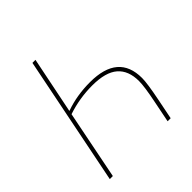

<svg xmlns="http://www.w3.org/2000/svg" viewBox="-186 -839 979 979"><g transform="rotate(-45 303.5 -349.0)"><path d="M54 0 194 -698H216L154 -392H156Q237 -421 332 -421Q535 -421 535 -248Q535 -210 515 -110L493 0H471L494 -115Q513 -208 513 -248Q513 -324 468.5 -362.5Q424 -401 328 -401Q237 -401 150 -372L76 0Z"/></g></svg>

Font: IBM Plex Sans Thin
Style: Italic
Weight: 100
Italic angle: -11.31°
Designer: Mike Abbink, Paul van der Laan, Pieter van Rosmalen
Foundry: Bold Monday
Version: Version 3.0